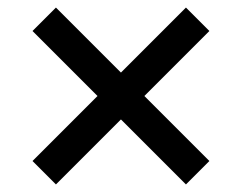

<svg xmlns="http://www.w3.org/2000/svg" viewBox="-20 -540 640 508"><path d="M534 -458 362 -286 534 -114 472 -52 300 -224 128 -52 66 -114 238 -286 66 -458 128 -520 300 -348 472 -520Z"/></svg>

Font: wassup Sans
Style: Bold
Weight: 700
Version: Version 2.001